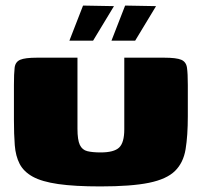

<svg xmlns="http://www.w3.org/2000/svg" viewBox="-20 -667 724 689"><path d="M654 -250Q654 -180 646 -131.5Q638 -83 608 -53.5Q578 -24 514.5 -11Q451 2 340 2Q248 2 189 -6.5Q130 -15 97.5 -33Q65 -51 50.5 -79Q36 -107 33 -146Q30 -185 30 -236V-362Q30 -403 32.5 -424Q35 -445 52.5 -452.5Q70 -460 113 -460H258V-205Q258 -165 266.5 -147Q275 -129 293.5 -124.5Q312 -120 341 -120Q389 -120 407.5 -137.5Q426 -155 426 -203V-460H569Q613 -460 630.5 -452.5Q648 -445 651 -424Q654 -403 654 -362ZM380 -521 429 -647 540 -645 465 -521ZM229 -521 278 -647 389 -645 314 -521Z"/></svg>

Font: Genos Thin Black
Style: Regular
Weight: 900
Version: Version 1.010